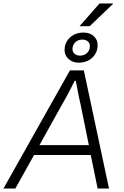

<svg xmlns="http://www.w3.org/2000/svg" viewBox="-43 -1095 721 1115"><path d="M-23 0 363 -686H444L590 0H524L484 -195H155L46 0ZM186 -252H473L424 -493Q421 -505 417.5 -521.5Q414 -538 410.5 -556.5Q407 -575 403.5 -593Q400 -611 397 -626H391Q381 -606 367.5 -580Q354 -554 341.5 -530.5Q329 -507 320 -493ZM414 -731Q379 -731 355.5 -752Q332 -773 332 -804Q332 -834 346.5 -857Q361 -880 385.5 -893Q410 -906 442 -906Q478 -906 501 -885.5Q524 -865 524 -833Q524 -803 509.5 -780Q495 -757 470.5 -744Q446 -731 414 -731ZM421 -772Q438 -772 451 -779Q464 -786 471.5 -798.5Q479 -811 479 -828Q479 -845 466.5 -855Q454 -865 435 -865Q419 -865 406 -858Q393 -851 385.5 -838.5Q378 -826 378 -809Q378 -793 390.5 -782.5Q403 -772 421 -772ZM419 -943 535 -1075H613V-1072L478 -943Z"/></svg>

Font: Archivo SemiBold ExtraLight
Style: Italic
Weight: 250
Italic angle: -10°
Version: Version 2.001